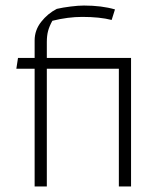

<svg xmlns="http://www.w3.org/2000/svg" viewBox="-20 -673 577 693"><path d="M105 -425H39L45 -464H105V-527Q105 -564 128.5 -594Q152 -624 185 -641Q207 -646 235 -649.5Q263 -653 283 -653Q347 -653 395 -639L383 -601Q340 -612 277 -612Q225 -612 169 -598Q158 -578 153.5 -561Q149 -544 149 -521V-464H453V0H409V-425H149V0H105Z"/></svg>

Font: Athiti Light
Style: Regular
Weight: 300
Designer: CadsonDemak Team
Foundry: CadsonDemak
Version: Version 1.033